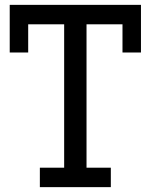

<svg xmlns="http://www.w3.org/2000/svg" viewBox="-20 -770 620 790"><path d="M436 0H144V-80H244V-670H96V-554H20V-750H560V-554H484V-670H336V-80H436Z"/></svg>

Font: Graduate
Style: Regular
Weight: 400
Version: Version 1.001